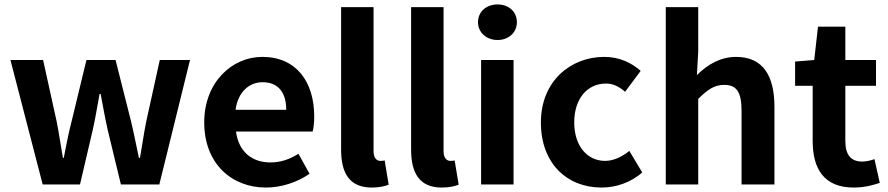

<svg xmlns="http://www.w3.org/2000/svg" viewBox="-20 -830 3997 864"><path d="M172 0H340L397 -244C409 -296 417 -348 428 -407H433C444 -348 453 -297 465 -244L524 0H697L835 -560H699L638 -283C627 -229 620 -175 610 -120H605C593 -175 583 -229 570 -283L500 -560H369L302 -283C288 -230 278 -175 267 -120H263C253 -175 246 -229 235 -283L174 -560H27Z M1177 14C1247 14 1318 -10 1373 -48L1323 -138C1283 -113 1243 -99 1197 -99C1114 -99 1054 -147 1042 -238H1387C1391 -252 1394 -279 1394 -306C1394 -461 1314 -574 1160 -574C1025 -574 899 -461 899 -279C899 -95 1021 14 1177 14ZM1040 -336C1051 -418 1103 -460 1161 -460C1234 -460 1268 -412 1268 -336Z M1653 14C1687 14 1712 8 1729 1L1711 -108C1701 -106 1698 -106 1691 -106C1677 -106 1661 -117 1661 -150V-798H1515V-157C1515 -53 1551 14 1653 14Z M1968 14C2002 14 2027 8 2044 1L2026 -108C2016 -106 2013 -106 2006 -106C1992 -106 1976 -117 1976 -150V-798H1830V-157C1830 -53 1866 14 1968 14Z M2145 0H2291V-560H2145ZM2219 -650C2269 -650 2306 -684 2306 -730C2306 -778 2269 -810 2219 -810C2169 -810 2131 -778 2131 -730C2131 -684 2169 -650 2219 -650Z M2687 14C2749 14 2817 -7 2870 -54L2812 -151C2781 -126 2743 -106 2703 -106C2622 -106 2564 -174 2564 -279C2564 -385 2622 -454 2707 -454C2739 -454 2765 -441 2793 -417L2863 -511C2822 -547 2769 -574 2699 -574C2548 -574 2414 -465 2414 -279C2414 -94 2532 14 2687 14Z M2976 0H3122V-385C3164 -426 3193 -448 3239 -448C3294 -448 3317 -417 3317 -331V0H3465V-349C3465 -490 3413 -574 3292 -574C3223 -574 3164 -540 3116 -492L3122 -597V-798H2976Z M3558 -444H3637V-196C3637 -70 3688 14 3822 14C3870 14 3909 3 3939 -7L3915 -114C3900 -108 3878 -103 3860 -103C3810 -103 3784 -132 3784 -196V-444H3922V-560H3784V-710H3661L3644 -560L3558 -553Z"/></svg>

Font: Kinto Sans
Style: Bold
Weight: 700
Designer: Authors: Ryoko NISHIZUKA  (kana & ideographs); Paul D. Hunt (Latin, Greek & Cyrillic); Wenlong ZHANG  (bopomofo); Sandol
Foundry: Adobe Systems Incorporated, ookami Inc.
Version: Version 0.001